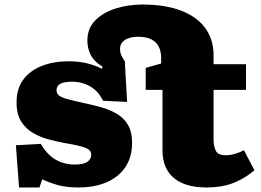

<svg xmlns="http://www.w3.org/2000/svg" viewBox="-20 -812 1151 846"><path d="M64 14 50 -172 160 -178Q177 -148 199.5 -127.5Q222 -107 250 -97Q278 -87 309 -87Q348 -87 365 -99Q382 -111 382 -130Q382 -145 370 -153.5Q358 -162 332 -168.5Q306 -175 264 -182Q232 -188 195.5 -197.5Q159 -207 126.5 -225.5Q94 -244 73.5 -276.5Q53 -309 53 -361Q53 -421 82.5 -461Q112 -501 164 -521.5Q216 -542 282 -542Q330 -542 367.5 -532Q405 -522 429 -509L432 -518Q394 -541 379.5 -570.5Q365 -600 365 -633Q365 -687 399.5 -722Q434 -757 489.5 -774.5Q545 -792 608 -792Q706 -792 775.5 -766Q845 -740 882 -691.5Q919 -643 921 -576V-529H1064V-416H921V-197Q921 -169 930.5 -148.5Q940 -128 975 -128Q994 -128 1015 -134Q1036 -140 1055 -150L1101 -62Q1067 -31 1015 -8.5Q963 14 889 14Q827 14 783.5 -5Q740 -24 718 -60.5Q696 -97 696 -150V-416H622V-513L690 -532V-559Q690 -585 680 -605.5Q670 -626 648 -638Q626 -650 589 -650Q564 -650 546 -643.5Q528 -637 518.5 -625.5Q509 -614 509 -597Q509 -579 516 -565.5Q523 -552 530 -542L540 -363L434 -368Q419 -399 397.5 -417Q376 -435 350.5 -443.5Q325 -452 298 -452Q264 -452 246.5 -443Q229 -434 229 -414Q229 -400 240.5 -391Q252 -382 278 -375Q304 -368 345 -359Q388 -350 427 -339Q466 -328 496.5 -309.5Q527 -291 544.5 -260.5Q562 -230 562 -183Q562 -120 532.5 -76Q503 -32 450 -9Q397 14 326 14Q271 14 233 3Q195 -8 166 -22L154 14Z"/></svg>

Font: Literata Variable Black
Style: Regular
Weight: 900
Designer: Latin by Veronika Burian and Jose Scaglione. Greek by Irene Vlachou. Cyrillic by Vera Evstafieva.
Foundry: TypeTogether
Version: Version 3.021